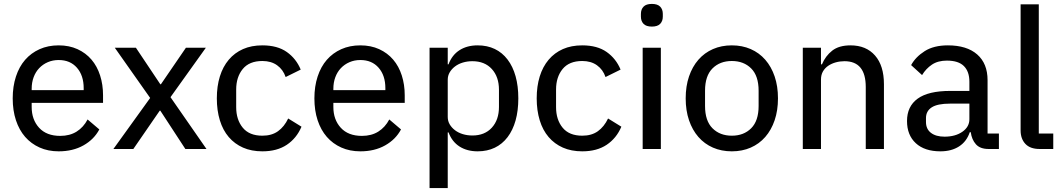

<svg xmlns="http://www.w3.org/2000/svg" viewBox="-20 -762 5436 982"><path d="M280 12Q226 12 182.5 -7.5Q139 -27 108.5 -62Q78 -97 61.5 -147Q45 -197 45 -259Q45 -320 61.5 -370.5Q78 -421 108.5 -456Q139 -491 182.5 -510.5Q226 -530 280 -530Q334 -530 376.5 -510.5Q419 -491 448 -457Q477 -423 492 -376Q507 -329 507 -275V-236H142V-215Q142 -150 180 -108.5Q218 -67 288 -67Q337 -67 372 -89Q407 -111 428 -151L488 -100Q461 -49 407 -18.5Q353 12 280 12ZM280 -455Q250 -455 224.5 -444Q199 -433 180.5 -413.5Q162 -394 152 -367Q142 -340 142 -308V-301H408V-311Q408 -376 373.5 -415.5Q339 -455 280 -455Z M560 0 748 -261 567 -518H675L800 -331H803L931 -518H1033L852 -265L1036 0H928L800 -196H797L662 0Z M1322 12Q1266 12 1223 -7Q1180 -26 1150 -61Q1120 -96 1104.5 -146.5Q1089 -197 1089 -259Q1089 -321 1104.5 -371Q1120 -421 1150 -456.5Q1180 -492 1223 -511Q1266 -530 1322 -530Q1399 -530 1447 -496Q1495 -462 1518 -406L1441 -368Q1428 -406 1397.5 -428Q1367 -450 1322 -450Q1255 -450 1221.5 -409Q1188 -368 1188 -304V-214Q1188 -150 1221.5 -109Q1255 -68 1322 -68Q1370 -68 1402 -91Q1434 -114 1454 -156L1522 -114Q1497 -55 1447 -21.5Q1397 12 1322 12Z M1823 12Q1769 12 1725.5 -7.5Q1682 -27 1651.5 -62Q1621 -97 1604.5 -147Q1588 -197 1588 -259Q1588 -320 1604.5 -370.5Q1621 -421 1651.5 -456Q1682 -491 1725.5 -510.5Q1769 -530 1823 -530Q1877 -530 1919.5 -510.5Q1962 -491 1991 -457Q2020 -423 2035 -376Q2050 -329 2050 -275V-236H1685V-215Q1685 -150 1723 -108.5Q1761 -67 1831 -67Q1880 -67 1915 -89Q1950 -111 1971 -151L2031 -100Q2004 -49 1950 -18.5Q1896 12 1823 12ZM1823 -455Q1793 -455 1767.5 -444Q1742 -433 1723.5 -413.5Q1705 -394 1695 -367Q1685 -340 1685 -308V-301H1951V-311Q1951 -376 1916.5 -415.5Q1882 -455 1823 -455Z M2177 -518H2270V-433H2274Q2292 -481 2330.5 -505.5Q2369 -530 2423 -530Q2472 -530 2510.5 -511.5Q2549 -493 2576 -457.5Q2603 -422 2617 -372Q2631 -322 2631 -259Q2631 -196 2617 -146Q2603 -96 2576 -60.5Q2549 -25 2510.5 -6.5Q2472 12 2423 12Q2369 12 2330.5 -12.5Q2292 -37 2274 -85H2270V200H2177ZM2396 -69Q2459 -69 2495.5 -109Q2532 -149 2532 -215V-303Q2532 -369 2495.5 -409Q2459 -449 2396 -449Q2370 -449 2347 -442Q2324 -435 2307 -422Q2290 -409 2280 -392Q2270 -375 2270 -354V-164Q2270 -143 2280 -126Q2290 -109 2307 -96Q2324 -83 2347 -76Q2370 -69 2396 -69Z M2958 12Q2902 12 2859 -7Q2816 -26 2786 -61Q2756 -96 2740.5 -146.5Q2725 -197 2725 -259Q2725 -321 2740.5 -371Q2756 -421 2786 -456.5Q2816 -492 2859 -511Q2902 -530 2958 -530Q3035 -530 3083 -496Q3131 -462 3154 -406L3077 -368Q3064 -406 3033.5 -428Q3003 -450 2958 -450Q2891 -450 2857.5 -409Q2824 -368 2824 -304V-214Q2824 -150 2857.5 -109Q2891 -68 2958 -68Q3006 -68 3038 -91Q3070 -114 3090 -156L3158 -114Q3133 -55 3083 -21.5Q3033 12 2958 12Z M3314 -626Q3285 -626 3271.5 -640Q3258 -654 3258 -677V-691Q3258 -714 3271.5 -728Q3285 -742 3314 -742Q3343 -742 3356.5 -728Q3370 -714 3370 -691V-677Q3370 -654 3356.5 -640Q3343 -626 3314 -626ZM3267 -518H3360V0H3267Z M3723 12Q3670 12 3626.5 -7Q3583 -26 3552 -61.5Q3521 -97 3504 -147Q3487 -197 3487 -259Q3487 -321 3504 -371Q3521 -421 3552 -456.5Q3583 -492 3626.5 -511Q3670 -530 3723 -530Q3776 -530 3819.5 -511Q3863 -492 3894 -456.5Q3925 -421 3942 -371Q3959 -321 3959 -259Q3959 -197 3942 -147Q3925 -97 3894 -61.5Q3863 -26 3819.5 -7Q3776 12 3723 12ZM3723 -68Q3784 -68 3822 -106Q3860 -144 3860 -220V-298Q3860 -374 3822 -412Q3784 -450 3723 -450Q3662 -450 3624 -412Q3586 -374 3586 -298V-220Q3586 -144 3624 -106Q3662 -68 3723 -68Z M4086 0V-518H4179V-433H4184Q4202 -476 4236.5 -503Q4271 -530 4330 -530Q4410 -530 4455.5 -478Q4501 -426 4501 -331V0H4408V-317Q4408 -449 4299 -449Q4276 -449 4254.5 -443Q4233 -437 4216 -425.5Q4199 -414 4189 -396.5Q4179 -379 4179 -355V0Z M5036 0Q4993 0 4971.5 -24Q4950 -48 4945 -86H4940Q4924 -38 4885 -13Q4846 12 4790 12Q4709 12 4664 -29.5Q4619 -71 4619 -143Q4619 -218 4673.5 -257.5Q4728 -297 4840 -297H4938V-344Q4938 -396 4910 -424Q4882 -452 4823 -452Q4777 -452 4746.5 -431.5Q4716 -411 4696 -378L4640 -429Q4663 -471 4709.5 -500.5Q4756 -530 4828 -530Q4925 -530 4978 -483.5Q5031 -437 5031 -352V-79H5089V0ZM4811 -63Q4866 -63 4902 -88Q4938 -113 4938 -152V-232H4839Q4775 -232 4745.5 -213Q4716 -194 4716 -158V-138Q4716 -102 4741.5 -82.5Q4767 -63 4811 -63Z M5297 0Q5249 0 5224.5 -26Q5200 -52 5200 -95V-740H5293V-79H5367V0Z"/></svg>

Font: IBM Plex Sans Hebrew Text
Style: Regular
Weight: 450
Designer: Mike Abbink, Paul van der Laan, Pieter van Rosmalen, Yanek Iontef
Foundry: Bold Monday
Version: Version 1.2